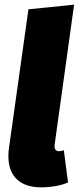

<svg xmlns="http://www.w3.org/2000/svg" viewBox="-20 -784 338 824"><path d="M215 -167Q214 -163 214 -157Q214 -135 234 -135Q240 -135 254 -139L272 -1Q250 9 218.5 14.5Q187 20 156 20Q89 20 52.5 -14.5Q16 -49 16 -114Q16 -133 19 -152L102 -744L298 -764Z"/></svg>

Font: Fira Sans Black
Style: Italic
Weight: 900
Italic angle: -8°
Designer: Carrois Corporate & Edenspiekermann AG
Foundry: Carrois Corporate GbR & Edenspiekermann AG
Version: Version 4.203